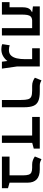

<svg xmlns="http://www.w3.org/2000/svg" viewBox="1134 -1786 661 2970"><g transform="rotate(90 1465.0 -301.5)"><path d="M528.8 0H415.5V-467.8H295.4Q255.9 -464.8 236.8 -445.8Q217.8 -426.8 211.9 -391.6Q206.1 -356.4 206.1 -305.2V0H13.2V-118.2H92.8V-314.5Q92.8 -363.8 102.3 -393.1Q111.8 -422.4 128.7 -438.7Q145.5 -455.1 167 -464.4V-468.8L79.1 -480V-585.9H528.8Z M741.7 8.8Q720.7 8.8 701.9 5.6Q683.1 2.4 663.1 -5.9L680.7 -120.6Q695.3 -115.7 712.9 -112.1Q730.5 -108.4 752.9 -108.4Q807.6 -108.4 838.6 -140.9Q869.6 -173.3 882.6 -229.5Q895.5 -285.6 895.5 -356.4V-467.8H727.1V-585.9H1008.8V-232.9L1042 0H935.1L924.3 -84.5Q891.1 -42 845.5 -16.6Q799.8 8.8 741.7 8.8Z M1639.6 -346.2V0H1526.9V-294.9Q1526.9 -365.7 1516.1 -403.1Q1505.4 -440.4 1473.9 -454.1Q1442.4 -467.8 1379.9 -467.8H1307.6Q1268.6 -467.8 1236.8 -480.5Q1205.1 -493.2 1182.6 -509.8L1223.6 -611.8Q1234.9 -604.5 1259.3 -595.2Q1283.7 -585.9 1309.1 -585.9H1397Q1490.2 -585.9 1543 -563.2Q1595.7 -540.5 1617.7 -488Q1639.6 -435.5 1639.6 -346.2Z M2077.1 0V-467.8H1789.1V-585.9H2278.8V-492.7L2190.4 -468.8V0Z M2892.1 -93.8V0H2403.3V-118.2H2692.9V-325.2Q2692.9 -380.9 2682.9 -411.9Q2672.9 -442.9 2647.7 -455.3Q2622.6 -467.8 2577.6 -467.8H2526.4Q2487.3 -467.8 2455.3 -480.5Q2423.3 -493.2 2400.9 -509.8L2442.4 -611.8Q2453.6 -604.5 2477.8 -595.2Q2502 -585.9 2527.3 -585.9H2600.1Q2806.2 -585.9 2806.2 -396.5V-118.2Z"/></g></svg>

Font: Cascadia Code SemiBold
Style: Regular
Weight: 600
Monospace: yes
Designer: Aaron Bell
Foundry: Saja Typeworks
Version: Version 2404.023; ttfautohint (v1.8.4)